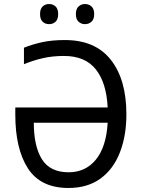

<svg xmlns="http://www.w3.org/2000/svg" viewBox="-20 -924 705 954"><path d="M298 -646Q241 -646 193 -635Q145 -624 99 -605V-687Q142 -704 190 -714.5Q238 -725 303 -725Q453 -725 530.5 -627Q608 -529 608 -356Q608 -249 575.5 -166Q543 -83 479 -36.5Q415 10 320 10Q182 10 119 -87Q56 -184 56 -355V-390H515Q509 -513 456 -579.5Q403 -646 298 -646ZM321 -68Q405 -68 456.5 -131Q508 -194 515 -314H148Q148 -197 188.5 -132.5Q229 -68 321 -68ZM179 -854Q179 -880 192 -892Q205 -904 224 -904Q243 -904 256 -892Q269 -880 269 -854Q269 -828 256 -816Q243 -804 224 -804Q205 -804 192 -816Q179 -828 179 -854ZM357 -854Q357 -880 370.5 -892Q384 -904 402 -904Q421 -904 434.5 -892Q448 -880 448 -854Q448 -828 434.5 -816Q421 -804 402 -804Q384 -804 370.5 -816Q357 -828 357 -854Z"/></svg>

Font: Noto Sans SemiCondensed
Style: Regular
Weight: 400
Width: 4
Designer: Monotype Design Team
Foundry: Monotype Imaging Inc.
Version: Version 2.013; ttfautohint (v1.8.4.7-5d5b)